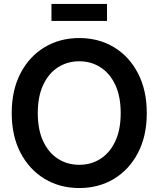

<svg xmlns="http://www.w3.org/2000/svg" viewBox="-20 -929 792 960"><path d="M376.5 11.2Q279.3 11.2 202.9 -34.9Q126.5 -81.1 82.5 -165.3Q38.6 -249.5 38.6 -363.3Q38.6 -478 82.5 -562.5Q126.5 -647 202.9 -692.9Q279.3 -738.8 376.5 -738.8Q473.6 -738.8 549.8 -692.9Q626 -647 669.9 -562.5Q713.9 -478 713.9 -363.3Q713.9 -249 669.9 -164.8Q626 -80.6 549.8 -34.7Q473.6 11.2 376.5 11.2ZM376.5 -105Q435.5 -105 482.4 -135Q529.3 -165 556.4 -222.7Q583.5 -280.3 583.5 -363.3Q583.5 -446.8 556.4 -504.6Q529.3 -562.5 482.4 -592.5Q435.5 -622.6 376.5 -622.6Q316.9 -622.6 270 -592.5Q223.1 -562.5 196 -504.6Q168.9 -446.8 168.9 -363.3Q168.9 -280.3 196 -222.7Q223.1 -165 270 -135Q316.9 -105 376.5 -105ZM515.1 -909.2V-824.2H237.3V-909.2Z"/></svg>

Font: Inter 28pt SemiBold
Style: Regular
Weight: 600
Designer: Rasmus Andersson
Foundry: rsms
Version: Version 4.001;git-66647c0bb